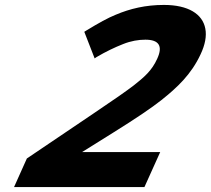

<svg xmlns="http://www.w3.org/2000/svg" viewBox="-20 -744 855 779"><path d="M522 -397C496 -377 442 -339 360 -284L89 -101L37 15H566L630 -127H313L441 -207C531 -263 596 -307 635 -338C699 -389 756 -442 794 -524C812 -562 819 -598 813 -628C802 -687 744 -724 645 -724C571 -724 508 -709 449 -684C419 -672 379 -650 330 -620L322 -615L364 -507L371 -512C410 -535 446 -552 479 -565C511 -578 542 -583 570 -583C624 -583 642 -558 618 -506C596 -457 565 -431 522 -397Z"/></svg>

Font: Passageway
Style: BdSuIt
Weight: 700
Foundry: Ascender Corporation
Version: Version 1.11